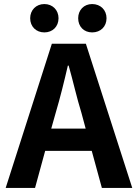

<svg xmlns="http://www.w3.org/2000/svg" viewBox="-20 -928 681 948"><path d="M435 -768C477 -768 506 -797 506 -838C506 -878 477 -908 435 -908C394 -908 366 -878 366 -838C366 -797 394 -768 435 -768ZM199 -768C240 -768 269 -797 269 -838C269 -878 240 -908 199 -908C158 -908 129 -878 129 -838C129 -797 158 -768 199 -768ZM203 -183H433L483 0H633L404 -712H236L8 0H153ZM382 -371 403 -293H233L255 -371C277 -445 297 -526 315 -604H319C341 -527 359 -445 382 -371Z"/></svg>

Font: Spoqa Han Sans Neo Bold
Style: Bold
Weight: 700
Designer: [Spoqa Han Sans Neo] Dong-huui Kim  Younghwa Kang  Yujin Lee  [Noto Sans] Ryoko NISHIZUKA  (kana & ideographs); Paul D. 
Foundry: Spoqa (http://www.spoqa-han-sans.com)
Version: Version 1.100;hotconv 1.0.109;makeotfexe 2.5.65596